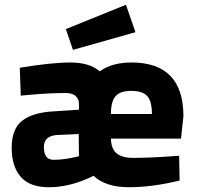

<svg xmlns="http://www.w3.org/2000/svg" viewBox="-20 -773 824 805"><path d="M537 -111Q605 -111 703 -118L731 -120L733 -16Q618 12 520.5 12Q423 12 372 -36L349 -25Q265 12 185 12Q105 12 67 -31.5Q29 -75 29 -153.5Q29 -232 72.5 -266.5Q116 -301 203 -306L311 -313V-338Q311 -358 297 -370.5Q283 -383 256 -383Q184 -383 99 -375L67 -372L63 -489Q196 -511 275.5 -511Q355 -511 398 -474Q450 -511 531 -511Q749 -511 749 -286L739 -192H445Q446 -149 469 -130Q492 -111 537 -111ZM311 -118 310 -211 220 -207Q164 -204 164 -156Q164 -103 205 -103Q245 -103 294 -114ZM445 -295H617Q617 -348 597.5 -370Q578 -392 530.5 -392Q483 -392 464 -369Q445 -346 445 -295ZM256 -651 508 -753 548 -638 286 -564Z"/></svg>

Font: Titillium Web
Style: Bold
Weight: 700
Version: Version 1.001;PS 57.000;hotconv 1.0.70;makeotf.lib2.5.55311